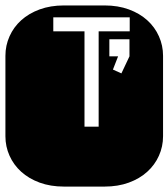

<svg xmlns="http://www.w3.org/2000/svg" viewBox="-22 -689 622 709"><path d="M426.3 -418 456.1 -481V-543.9H381.8V-481H414.1L395 -432.1ZM457 -625H174.8V-573.2H290V-221.2H342.3V-573.2H457ZM364.3 -668.9Q413.6 -668.9 453.6 -654.3Q493.7 -639.6 521.7 -614.3Q549.8 -588.9 564.9 -554.9Q580.1 -521 580.1 -482.9V-186Q580.1 -147.9 564.9 -114Q549.8 -80.1 521.7 -54.7Q493.7 -29.3 453.6 -14.6Q413.6 0 364.3 0H213.9Q164.6 0 124.5 -14.6Q84.5 -29.3 56.4 -54.7Q28.3 -80.1 13.2 -114Q-2 -147.9 -2 -186V-482.9Q-2 -521 13.2 -554.9Q28.3 -588.9 56.4 -614.3Q84.5 -639.6 124.5 -654.3Q164.6 -668.9 213.9 -668.9Z"/></svg>

Font: Monofett
Style: Regular
Weight: 400
Designer: vernon adams
Foundry: vernon adams
Version: Version 1.000